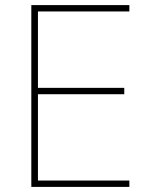

<svg xmlns="http://www.w3.org/2000/svg" viewBox="-20 -827 590 754"><path d="M488 -93V-118H129V-457H468V-482H129V-782H488V-807H103V-93Z"/></svg>

Font: Noto Sans Telugu UI Thin
Style: Regular
Weight: 100
Designer: Jelle Bosma - Monotype Design Team
Foundry: Monotype Imaging Inc.
Version: Version 2.005